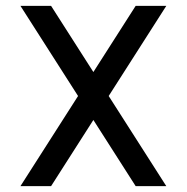

<svg xmlns="http://www.w3.org/2000/svg" viewBox="-20 -638 640 658"><path d="M445 0 50 -618H155L550 0ZM50 0 445 -618H550L155 0Z"/></svg>

Font: Victor Mono Thin SemiBold
Style: Regular
Weight: 600
Monospace: yes
Version: Version 1.561;gftools[0.9.30]